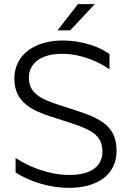

<svg xmlns="http://www.w3.org/2000/svg" viewBox="-20 -894 627 924"><path d="M355 -874 257 -748H318L436 -874ZM473 -165C473 -98 424 -52 314 -52C216 -52 117 -92 55 -134V-64C113 -26 208 10 314 10C445 10 541 -51 541 -168C541 -287 464 -324 344 -363L270 -387C184 -415 119 -441 119 -520C119 -586 173 -635 278 -635C372 -635 458 -596 507 -560V-634C466 -664 385 -699 279 -699C153 -699 49 -635 49 -515C49 -399 140 -360 231 -331L324 -301C421 -269 473 -241 473 -165Z"/></svg>

Font: Roundo
Style: Regular
Weight: 400
Designer: Shiva Nallaperumal
Foundry: Indian Type Foundry
Version: Version 2.000